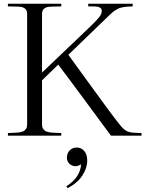

<svg xmlns="http://www.w3.org/2000/svg" viewBox="-20 -720 771 1019"><path d="M203.1 -60.1Q203.1 -52.2 204.6 -45.9Q206.1 -39.6 210 -35.2Q213.9 -30.8 217 -27.3Q220.2 -23.9 227.8 -21.7Q235.4 -19.5 239.7 -18.3Q244.1 -17.1 254.6 -16.4Q265.1 -15.6 269.8 -15.4Q274.4 -15.1 287.4 -14.6Q300.3 -14.2 305.2 -14.2V0H22V-14.2Q26.9 -14.2 39.8 -14.6Q52.7 -15.1 57.4 -15.4Q62 -15.6 72.5 -16.4Q83 -17.1 87.4 -18.3Q91.8 -19.5 99.4 -21.7Q106.9 -23.9 110.1 -27.3Q113.3 -30.8 117.2 -35.2Q121.1 -39.6 122.6 -45.9Q124 -52.2 124 -60.1V-645Q124 -654.8 121.6 -662.1Q119.1 -669.4 113.3 -673.8Q107.4 -678.2 101.6 -680.7Q95.7 -683.1 85 -684.1Q74.2 -685.1 66.7 -685.3Q59.1 -685.5 44.9 -685.5Q30.8 -685.5 22 -686V-700.2H305.2V-686Q296.4 -685.5 282.2 -685.5Q268.1 -685.5 260.5 -685.3Q252.9 -685.1 242.2 -684.1Q231.4 -683.1 225.6 -680.7Q219.7 -678.2 213.9 -673.8Q208 -669.4 205.6 -662.1Q203.1 -654.8 203.1 -645V-335L456.1 -576.2Q493.7 -612.3 506.8 -629.4Q520 -646.5 520 -660.2Q520 -666.5 518.6 -670.9Q517.1 -675.3 512.9 -678Q508.8 -680.7 505.1 -682.4Q501.5 -684.1 493.7 -684.8Q485.8 -685.5 480.7 -685.8Q475.6 -686 464.8 -686Q454.1 -686 448.2 -686V-700.2H684.1V-686Q655.8 -685.5 636.5 -682.6Q617.2 -679.7 602.3 -671.4Q587.4 -663.1 580.1 -657.2Q572.8 -651.4 558.1 -637.2L342.8 -429.2Q364.7 -399.4 432.9 -304.9Q501 -210.4 554 -138.9Q606.9 -67.4 625 -46.9Q639.6 -30.3 655.8 -22.9Q671.9 -15.6 699.2 -15.1L731 -14.2V0H568.8Q541.5 -36.6 443.4 -169.9Q345.2 -303.2 289.1 -377L203.1 -293.9ZM332 269 338.9 278.8Q391.6 251 417.2 211.4Q442.9 171.9 442.9 130.9Q442.9 101.1 427.7 82Q412.6 63 387.2 63Q364.3 63 349.6 78.4Q335 93.8 335 116.2Q335 137.2 349.1 149.7Q363.3 162.1 380.9 162.1Q394 162.1 410.2 151.9Q406.7 220.7 332 269Z"/></svg>

Font: Ortica Linear Light
Style: Regular
Weight: 300
Designer: Benedetta Bovani
Foundry: Collletttivo
Version: Version 2.000;Glyphs 3.1.2 (3151)